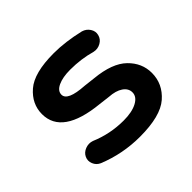

<svg xmlns="http://www.w3.org/2000/svg" viewBox="-112 -542 684 684"><g transform="rotate(-45 229.5 -200.0)"><path d="M238 14Q152 14 73 -18Q57 -25 50.5 -41Q44 -57 51 -72Q58 -87 75 -93.5Q92 -100 109 -94Q170 -68 238 -68Q280 -68 305.5 -81.5Q331 -95 331 -117Q331 -137 312 -150Q293 -163 260 -165L219 -170Q48 -187 48 -290Q48 -341 90 -377.5Q132 -414 231 -414Q289 -414 357 -398Q374 -393 383.5 -378.5Q393 -364 389 -348Q385 -331 369 -322Q353 -313 335 -317Q286 -331 231 -331Q193 -331 169.5 -320Q146 -309 146 -290Q146 -259 227 -254L270 -249Q353 -241 391 -204Q429 -167 429 -117Q429 -62 385.5 -24Q342 14 238 14Z"/></g></svg>

Font: Hoogli
Style: Bold
Weight: 700
Designer: Anand Singh Naorem
Foundry: Brand New Type
Version: Version 1.00 b007